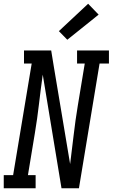

<svg xmlns="http://www.w3.org/2000/svg" viewBox="-46 -1004 601 1024"><path d="M-26 0V-70H24L123 -665H82V-735H227L241 -649L328 -129Q338 -207 347 -285Q356 -363 369 -441L406 -665H365V-735H535V-665H485L375 0H282L182 -606Q171 -528 162 -450Q153 -372 140 -294L103 -70H144V0ZM313 -792 268 -838 424 -984 480 -926Z"/></svg>

Font: Iosevka Gothic
Style: Italic
Weight: 400
Italic angle: -9°
Monospace: yes
Designer: Belleve Invis
Foundry: Belleve Invis
Version: Version 15.5.1; ttfautohint (v1.8.4)